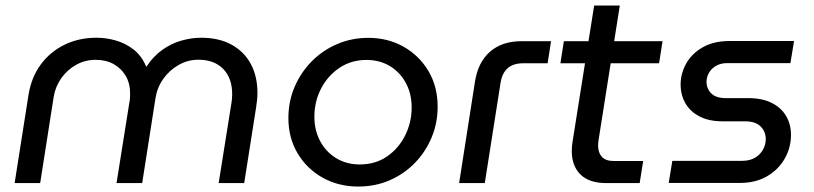

<svg xmlns="http://www.w3.org/2000/svg" viewBox="-20 -658 2926 690"><path d="M32.6 0 82.6 -318Q92.8 -380.2 126.2 -425.8Q159.6 -471.4 211.2 -496.9Q262.8 -522.4 327 -522.4Q360.8 -522.4 395.6 -512.7Q430.4 -503 459.6 -480.5Q488.8 -458 505.4 -418.6H506.4Q531.2 -456.2 563.8 -479.2Q596.4 -502.2 632.5 -512.3Q668.6 -522.4 702.6 -522.4Q767 -522.4 812.3 -497.4Q857.6 -472.4 881.4 -428Q905.2 -383.6 905.2 -324Q905.2 -310.8 903.7 -297.3Q902.2 -283.8 900.2 -270.8L857.6 0H765.8L811.4 -285.8Q812.8 -293.8 813.6 -302.6Q814.4 -311.4 814.4 -319.6Q814.4 -377.4 782 -410.4Q749.6 -443.4 693.2 -443.4Q655.6 -443.4 622.6 -424.9Q589.6 -406.4 567.4 -375.4Q545.2 -344.4 539 -306.6L491 0H398.8L444.6 -287.8Q446.6 -296.8 447.1 -305.6Q447.6 -314.4 447.6 -322.2Q447.6 -358.6 431.6 -385.6Q415.6 -412.6 388.1 -427.8Q360.6 -443 323.8 -443Q286 -443 254 -425.3Q222 -407.6 200.6 -377.5Q179.2 -347.4 173 -310.4L124.4 0Z M1267.6 12.4Q1196.8 12.4 1140 -19.2Q1083.2 -50.8 1049.8 -106.5Q1016.4 -162.2 1016.4 -233.6Q1016.4 -294 1039 -346.4Q1061.6 -398.8 1101.1 -438.4Q1140.6 -478 1192.6 -500Q1244.6 -522 1303.6 -522Q1373.8 -522 1430.2 -490.2Q1486.6 -458.4 1519.7 -402.7Q1552.8 -347 1552.8 -274.2Q1552.8 -215.6 1531 -163.6Q1509.2 -111.6 1470.5 -72Q1431.8 -32.4 1380.1 -10Q1328.4 12.4 1267.6 12.4ZM1272.4 -67Q1329.8 -67 1371.7 -96.3Q1413.6 -125.6 1436.5 -172.3Q1459.4 -219 1459.4 -271.6Q1459.4 -321 1438.6 -359.7Q1417.8 -398.4 1381.2 -420.5Q1344.6 -442.6 1297 -442.6Q1242.6 -442.6 1200.3 -414.4Q1158 -386.2 1133.9 -339.7Q1109.8 -293.2 1109.8 -238Q1109.8 -190.2 1130.4 -151.2Q1151 -112.2 1188.1 -89.6Q1225.2 -67 1272.4 -67Z M1630 0 1687 -365Q1698 -434.6 1741.1 -472.3Q1784.2 -510 1855 -510H1960.4L1948 -430.6H1859.8Q1824.8 -430.6 1804.6 -413Q1784.4 -395.4 1778.8 -359.8L1722.2 0Z M2159 0Q2097.4 0 2066.1 -30.9Q2034.8 -61.8 2034.8 -115.6Q2034.8 -131.8 2037.8 -149.8L2115.2 -638H2207.4L2132.4 -163Q2129.4 -145.8 2129.4 -134.4Q2129.4 -109.6 2142.9 -94.5Q2156.4 -79.4 2185.6 -79.4H2291.4L2278.8 0ZM1994 -430.6 2006.4 -510H2361L2348.6 -430.6Z M2383.2 -0.6 2396.2 -80H2647.2Q2674.2 -80 2693 -91Q2711.8 -102 2721.9 -120.1Q2732 -138.2 2732 -158.2Q2732 -185 2713.5 -203.5Q2695 -222 2658.2 -222H2576.2Q2528.8 -222 2495.1 -239Q2461.4 -256 2443.7 -286Q2426 -316 2426 -354.4Q2426 -394 2446.1 -429.8Q2466.2 -465.6 2505.5 -488.1Q2544.8 -510.6 2601.8 -510.6H2833.6L2820.6 -431.2H2593.6Q2570.4 -431.2 2553.7 -421.6Q2537 -412 2528.3 -397.2Q2519.6 -382.4 2519 -365Q2519 -339.4 2536 -322.4Q2553 -305.4 2588.4 -305.4H2668.6Q2719.4 -305.4 2753.4 -288.2Q2787.4 -271 2805 -241.3Q2822.6 -211.6 2822.6 -173Q2822.6 -127.8 2800.3 -88.3Q2778 -48.8 2736.9 -24.7Q2695.8 -0.6 2639.4 -0.6Z"/></svg>

Font: MuseoModerno Thin
Style: Italic
Weight: 100
Italic angle: -9°
Designer: Pablo Cosgaya, Héctor Gatti, Marcela Romero, and the Authors of The MuseoModerno Project.
Foundry: Omnibus-Type Team
Version: Version 1.003